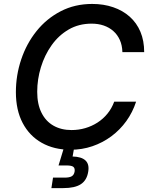

<svg xmlns="http://www.w3.org/2000/svg" viewBox="-20 -758 772 985"><path d="M341.8 10.3Q257.3 10.3 194.1 -25.4Q130.9 -61 96.2 -127.2Q61.5 -193.4 61.5 -285.2Q61.5 -372.1 88.9 -453.4Q116.2 -534.7 167.5 -598.6Q218.8 -662.6 291.3 -700.2Q363.8 -737.8 453.1 -737.8Q511.7 -737.8 560.8 -720.9Q609.9 -704.1 645.5 -672.4Q681.2 -640.6 700.4 -595Q719.7 -549.3 719.7 -490.7H607.9Q606.9 -525.9 594.7 -553Q582.5 -580.1 561.5 -598.6Q540.5 -617.2 512.2 -627Q483.9 -636.7 450.2 -636.7Q384.3 -636.7 332.5 -606.7Q280.8 -576.7 244.9 -526.1Q209 -475.6 189.9 -413.3Q170.9 -351.1 170.9 -287.1Q170.9 -223.6 192.9 -179.7Q214.8 -135.7 254.4 -113.3Q293.9 -90.8 347.2 -90.8Q383.3 -90.8 417 -100.6Q450.7 -110.4 479.7 -128.9Q508.8 -147.5 531 -174.6Q553.2 -201.7 565.9 -236.3H678.2Q660.6 -182.1 628.2 -137Q595.7 -91.8 551.3 -58.8Q506.8 -25.9 453.9 -7.8Q400.9 10.3 341.8 10.3ZM243.7 207 252 153.3H311Q336.4 153.3 348.1 146.2Q359.9 139.2 362.8 122.1Q365.2 105.5 356.4 98.1Q347.7 90.8 321.3 90.8H280.3L314 -20H363.8L359.9 2.9L352.5 44.9Q397.9 45.9 418.5 65.2Q439 84.5 432.6 122.6Q425.8 166.5 395 186.8Q364.3 207 304.7 207Z"/></svg>

Font: Inter 17pt Medium
Style: Italic
Weight: 500
Italic angle: -9.3988°
Version: Version 4.001;git-66647c0bb